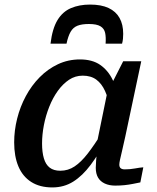

<svg xmlns="http://www.w3.org/2000/svg" viewBox="-20 -808 689 840"><path d="M374 -788Q327 -788 290.5 -772.5Q254 -757 231.5 -720Q209 -683 201 -617H271Q278 -650 289 -669Q300 -688 319 -695.5Q338 -703 369 -703Q403 -703 419.5 -693Q436 -683 440 -664Q444 -645 442 -617H514Q517 -628 518 -638.5Q519 -649 519 -660Q519 -701 503 -729.5Q487 -758 455 -773Q423 -788 374 -788ZM501 -364 462 -334Q454 -378 439.5 -410Q425 -442 401.5 -459.5Q378 -477 342 -477Q309 -477 282 -459Q255 -441 233 -410.5Q211 -380 195.5 -341Q180 -302 172 -260.5Q164 -219 164 -180Q164 -142 172 -115Q180 -88 197.5 -74.5Q215 -61 244 -61Q278 -61 306.5 -80Q335 -99 364 -136.5Q393 -174 427 -229L446 -198Q412 -134 376.5 -86.5Q341 -39 300.5 -13.5Q260 12 209 12Q154 12 116.5 -12Q79 -36 60.5 -80Q42 -124 42 -185Q42 -237 55 -289Q68 -341 93 -387.5Q118 -434 153.5 -470Q189 -506 233.5 -527Q278 -548 330 -548Q384 -548 418.5 -524Q453 -500 473 -458.5Q493 -417 501 -364ZM598 -540 528 -210Q520 -173 514 -148Q508 -123 505 -109Q502 -95 502 -88Q502 -77 508 -72Q514 -67 526 -67Q549 -67 570.5 -71Q592 -75 607 -76L594 -10Q579 -7 561.5 -3.5Q544 0 525 2Q506 4 484 4Q458 4 438.5 -5Q419 -14 409 -31Q399 -48 399 -74Q399 -84 400.5 -105.5Q402 -127 405 -157L397 -148L451 -412L458 -420L519 -540Z"/></svg>

Font: Roboto Serif Medium
Style: Italic
Weight: 500
Italic angle: -10°
Designer: Greg Gazdowicz
Foundry: Commercial Type
Version: Version 1.008